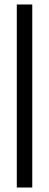

<svg xmlns="http://www.w3.org/2000/svg" viewBox="-20 -739 219 857"><path d="M55 -719H124V98H55Z"/></svg>

Font: Teko Light
Style: Regular
Weight: 300
Designer: Manushi Parikh, Jonny Pinhorn
Foundry: Indian Type Foundry
Version: Version 1.105;PS 1.0;hotconv 1.0.78;makeotf.lib2.5.61930; tt